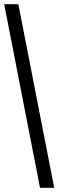

<svg xmlns="http://www.w3.org/2000/svg" viewBox="-20 -780 280 921"><path d="M172 121H240L68 -760H0Z"/></svg>

Font: Noto Serif Georgian ExtraCondensed Black
Style: Regular
Weight: 900
Width: 2
Designer: Monotype Design Team, Akaki Razmadze
Foundry: Google LLC
Version: Version 2.003